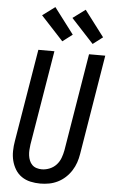

<svg xmlns="http://www.w3.org/2000/svg" viewBox="-64 -1023 631 1072"><g transform="rotate(5 251.5 -486.5)"><path d="M203 8Q175 8 148 2Q121 -4 99 -19Q77 -34 63 -57Q49 -80 42.5 -106Q36 -132 36.5 -160.5Q37 -189 42 -217L128 -735H218L130 -204Q128 -189 127 -173.5Q126 -158 128 -143Q130 -128 135.5 -114.5Q141 -101 151 -91Q161 -81 175.5 -76.5Q190 -72 205 -72Q227 -72 249 -81Q271 -90 286.5 -107Q302 -124 310 -145.5Q318 -167 322 -189L412 -735H503L411 -176Q407 -151 399 -127.5Q391 -104 377 -82Q363 -60 343.5 -42Q324 -24 300.5 -12.5Q277 -1 252.5 3.5Q228 8 203 8ZM427 -794 302 -929 372 -981 482 -836 474 -830ZM257 -794 132 -929 202 -981 312 -836Z"/></g></svg>

Font: Iosevka Curly Medium Oblique
Style: Regular
Weight: 500
Italic angle: -9°
Monospace: yes
Designer: Belleve Invis
Foundry: Belleve Invis
Version: Version 11.1.0; ttfautohint (v1.8.3)